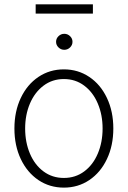

<svg xmlns="http://www.w3.org/2000/svg" viewBox="-20 -860 593 891"><path d="M46.9 -263.7Q46.9 -342.8 76.4 -405.3Q106 -467.8 158.2 -502.9Q210.4 -538.1 276.4 -538.1Q342.3 -538.1 394.5 -502.9Q446.8 -467.8 476.3 -405.3Q505.9 -342.8 505.9 -263.7Q505.9 -184.6 476.3 -122.1Q446.8 -59.6 394.5 -24.4Q342.3 10.7 276.4 10.7Q210.4 10.7 158.2 -24.4Q106 -59.6 76.4 -122.1Q46.9 -184.6 46.9 -263.7ZM456.1 -263.7Q456.1 -327.1 433.8 -379.6Q411.6 -432.1 370.8 -462.6Q330.1 -493.2 276.4 -493.2Q222.7 -493.2 181.9 -462.4Q141.1 -431.6 118.9 -379.4Q96.7 -327.1 96.7 -263.7Q96.7 -199.7 118.9 -147.2Q141.1 -94.7 181.9 -64.5Q222.7 -34.2 276.4 -34.2Q330.1 -34.2 370.8 -64.5Q411.6 -94.7 433.8 -147.2Q456.1 -199.7 456.1 -263.7ZM240.2 -666Q240.2 -681.2 251.5 -692.1Q262.7 -703.1 278.3 -703.1Q293.9 -703.1 305.2 -692.1Q316.4 -681.2 316.4 -666Q316.4 -650.9 305.2 -639.9Q293.9 -628.9 278.3 -628.9Q262.7 -628.9 251.5 -639.9Q240.2 -650.9 240.2 -666ZM411.1 -796.9H145.5V-839.8H411.1Z"/></svg>

Font: Pretendard ExtraLight
Style: Regular
Weight: 200
Designer: Base glyphs from Inter by Rasmus Andersson; Hangeul glyphs from Noto Sans CJK(Source Han Sans) by Jang Soo-young and Kan
Foundry: Kil Hyung-jin
Version: Version 1.309